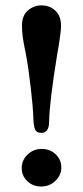

<svg xmlns="http://www.w3.org/2000/svg" viewBox="-20 -678 306 708"><path d="M132.8 -658.2Q163.1 -658.2 184.1 -638.7Q205.1 -619.1 205.1 -583Q205.1 -557.1 190.9 -477.1Q162.6 -304.7 161.1 -230Q161.1 -188 132.8 -188Q114.7 -188 109.4 -200.4Q104 -212.9 103 -242.2Q102.1 -278.8 93.5 -353.8Q85 -428.7 75.2 -480Q74.2 -484.4 71.3 -499.5Q68.4 -514.6 67.1 -521Q65.9 -527.3 64.2 -539.3Q62.5 -551.3 61.8 -561.5Q61 -571.8 61 -583Q61 -621.1 83 -639.6Q105 -658.2 132.8 -658.2ZM60.1 -58.1Q60.1 -87.4 81.8 -108.2Q103.5 -128.9 133.8 -128.9Q164.1 -128.9 185.1 -109.1Q206.1 -89.4 206.1 -60.1Q206.1 -31.7 184.1 -11Q162.1 9.8 131.8 9.8Q101.6 9.8 80.8 -10Q60.1 -29.8 60.1 -58.1Z"/></svg>

Font: Common Serif
Style: Bold
Weight: 700
Designer: Philipp H. Poll, Khaled Hosny
Foundry: Stefan Peev, Context Ltd.
Version: Version 1.026